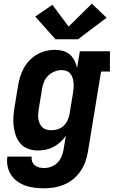

<svg xmlns="http://www.w3.org/2000/svg" viewBox="-20 -808 640 1041"><path d="M220 213Q194 213 168 210Q142 207 118 198.5Q94 190 73.5 175Q53 160 39.5 139Q26 118 21 92.5Q16 67 20 41H152Q150 55 154.5 68Q159 81 169.5 89Q180 97 193 100Q206 103 220 103Q240 103 259 95.5Q278 88 292.5 73Q307 58 314.5 39Q322 20 325 1L337 -72Q325 -54 307.5 -38Q290 -22 270 -11.5Q250 -1 228.5 3.5Q207 8 185 8Q158 8 133 -1Q108 -10 91 -29.5Q74 -49 65.5 -73.5Q57 -98 54 -124.5Q51 -151 53 -179Q55 -207 60 -234L78 -344Q82 -369 89.5 -393Q97 -417 109.5 -439.5Q122 -462 140.5 -481Q159 -500 181.5 -513Q204 -526 229 -532Q254 -538 278 -538Q301 -538 322 -532Q343 -526 358.5 -512.5Q374 -499 383.5 -480Q393 -461 398 -440L413 -530H576V-420H528L456 19Q451 46 441.5 72Q432 98 415.5 121.5Q399 145 376.5 163.5Q354 182 327.5 193Q301 204 274 208.5Q247 213 220 213ZM258 -102Q276 -102 293.5 -107.5Q311 -113 324.5 -125.5Q338 -138 346 -155Q354 -172 357 -189L375 -299Q377 -313 378.5 -327.5Q380 -342 379 -355.5Q378 -369 374.5 -382.5Q371 -396 363 -406.5Q355 -417 342.5 -422.5Q330 -428 316 -428Q296 -428 276.5 -420.5Q257 -413 242 -398.5Q227 -384 219 -365Q211 -346 208 -326L190 -216Q188 -203 187 -189Q186 -175 188 -162.5Q190 -150 195.5 -138Q201 -126 210 -117.5Q219 -109 231.5 -105.5Q244 -102 258 -102ZM281 -595 171 -718 264 -782 352 -664 478 -788 558 -712 403 -595Z"/></svg>

Font: Iosevka Slab XBdExObl
Style: Regular
Weight: 800
Width: 7
Italic angle: -9°
Monospace: yes
Designer: Belleve Invis
Foundry: Belleve Invis
Version: Version 11.1.0; ttfautohint (v1.8.3)